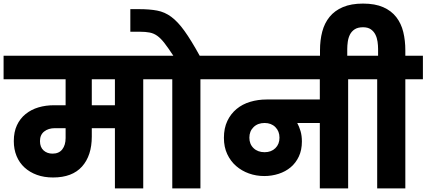

<svg xmlns="http://www.w3.org/2000/svg" viewBox="-37 -1051 2379 1071"><path d="M256 -194Q292 -194 310.5 -218Q329 -242 329 -281V-336H269Q233 -336 209.5 -317.5Q186 -299 186 -264Q186 -230 206 -212Q226 -194 256 -194ZM604 -609H475V-464H604ZM-17 -740H860V-609H762V0H604V-336H475V-289Q475 -183 420.5 -122Q366 -61 259 -61Q209 -61 169 -75.5Q129 -90 100 -116.5Q71 -143 55.5 -180.5Q40 -218 40 -264Q40 -315 57.5 -352.5Q75 -390 106 -415Q137 -440 177.5 -452Q218 -464 265 -464H329V-609H-17Z M924 0V-609H826V-740H930Q901 -784 880.5 -810.5Q860 -837 840.5 -851Q821 -865 798 -869.5Q775 -874 742 -874H690V-1000H739Q797 -1000 839.5 -992Q882 -984 918.5 -957Q955 -930 992 -878.5Q1029 -827 1077 -740H1179V-609H1081V0Z M1439 -202Q1476 -202 1499 -224.5Q1522 -247 1522 -283Q1522 -319 1499 -342Q1476 -365 1439 -365Q1401 -365 1377.5 -342Q1354 -319 1354 -283Q1354 -247 1377.5 -224.5Q1401 -202 1439 -202ZM1146 -740H2003V-609H1905V0H1747V-365H1621Q1632 -345 1639.5 -319.5Q1647 -294 1647 -262Q1647 -214 1630 -178Q1613 -142 1584.5 -118Q1556 -94 1517.5 -81.5Q1479 -69 1437 -69Q1392 -69 1351.5 -83.5Q1311 -98 1280 -125Q1249 -152 1230.5 -191.5Q1212 -231 1212 -282Q1212 -336 1231 -376Q1250 -416 1282.5 -443Q1315 -470 1358.5 -483Q1402 -496 1450 -496H1747V-609H1146Z M1748 -770Q1748 -827 1760.5 -874.5Q1773 -922 1801.5 -957Q1830 -992 1876 -1011.5Q1922 -1031 1988 -1031Q2055 -1031 2100.5 -1011Q2146 -991 2173.5 -955.5Q2201 -920 2212.5 -872.5Q2224 -825 2224 -770V-740H2322V-609H2224V0H2067V-609H1969V-740H2072V-778Q2072 -797 2069 -818.5Q2066 -840 2057 -858Q2048 -876 2031.5 -887.5Q2015 -899 1988 -899Q1959 -899 1941.5 -887.5Q1924 -876 1915 -858Q1906 -840 1903 -818.5Q1900 -797 1900 -778V-705H1748Z"/></svg>

Font: SVN-Poppins
Style: Bold
Weight: 700
Designer: Ninad Kale (Devanagari), Jonny Pinhorn (Latin)
Foundry: Indian Type Foundry
Version: Version 3.200;PS 1.000;hotconv 16.6.54;makeotf.lib2.5.65590